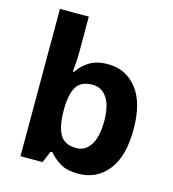

<svg xmlns="http://www.w3.org/2000/svg" viewBox="-113 -853 860 957"><g transform="rotate(15 316.5 -375.0)"><path d="M227 -583Q227 -552 225 -522Q223 -492 221 -475H227Q249 -509 286 -532.5Q323 -556 382 -556Q474 -556 531 -484.5Q588 -413 588 -274Q588 -134 530 -62Q472 10 378 10Q318 10 283.5 -11.5Q249 -33 227 -60H217L192 0H78V-760H227ZM334 -437Q276 -437 252.5 -401Q229 -365 227 -291V-275Q227 -196 250.5 -153.5Q274 -111 336 -111Q382 -111 409 -153.5Q436 -196 436 -276Q436 -356 408.5 -396.5Q381 -437 334 -437Z"/></g></svg>

Font: Noto Sans Bassa Vah
Style: Regular
Weight: 400
Designer: Monotype Design Team
Foundry: Monotype Imaging Inc.
Version: Version 2.002